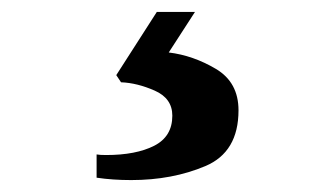

<svg xmlns="http://www.w3.org/2000/svg" viewBox="-20 -52 562 322"><path d="M142 246V207Q147 208 158 208Q208 208 238.5 192.5Q269 177 269 142Q269 113 239.5 100Q210 87 183 86L175 74L243 -32H307L263 36Q304 41 342 63.5Q380 86 380 133Q380 203 324.5 226.5Q269 250 200 250Q169 250 142 246Z"/></svg>

Font: Taviraj Bold
Style: Regular
Weight: 700
Designer: Katatrad Team
Foundry: CadsonDemak
Version: Version 1.030